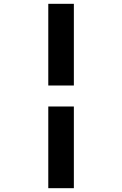

<svg xmlns="http://www.w3.org/2000/svg" viewBox="-20 -843 640 1006"><path d="M233 -395V-823H367V-395ZM233 143V-285H367V143Z"/></svg>

Font: Iosevka SS04 XBd Ex Obl
Style: Regular
Weight: 800
Width: 7
Italic angle: -9°
Monospace: yes
Designer: Belleve Invis
Foundry: Belleve Invis
Version: Version 19.0.0; ttfautohint (v1.8.4)